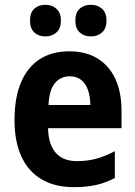

<svg xmlns="http://www.w3.org/2000/svg" viewBox="-20 -770 564 800"><path d="M268.6 -556.2Q337.4 -556.2 386 -526.6Q434.6 -497.1 460.4 -441.7Q486.3 -386.2 486.3 -308.6V-235.8H180.2Q181.6 -168.5 212.2 -133.5Q242.7 -98.6 300.3 -98.6Q343.8 -98.6 380.9 -108.6Q418 -118.7 458.5 -140.1V-28.3Q421.9 -8.8 381.3 0.5Q340.8 9.8 287.6 9.8Q209 9.8 153.8 -22.5Q98.6 -54.7 69.6 -116.9Q40.5 -179.2 40.5 -269.5Q40.5 -363.8 67.9 -427.5Q95.2 -491.2 146.2 -523.7Q197.3 -556.2 268.6 -556.2ZM270.5 -452.1Q232.9 -452.1 209 -423.8Q185.1 -395.5 182.1 -332.5H356.4Q356 -368.7 346.4 -395.5Q336.9 -422.4 317.9 -437.3Q298.8 -452.1 270.5 -452.1ZM105 -683.6Q105 -717.8 123 -733.9Q141.1 -750 168.9 -750Q196.8 -750 215.3 -733.4Q233.9 -716.8 233.9 -683.6Q233.9 -651.9 215.3 -635Q196.8 -618.2 168.9 -618.2Q141.1 -618.2 123 -634.8Q105 -651.4 105 -683.6ZM293.9 -683.6Q293.9 -717.8 312 -733.9Q330.1 -750 358.9 -750Q386.7 -750 405.3 -733.4Q423.8 -716.8 423.8 -683.6Q423.8 -651.9 405.3 -635Q386.7 -618.2 358.9 -618.2Q330.1 -618.2 312 -635Q293.9 -651.9 293.9 -683.6Z"/></svg>

Font: Open Sans SemiCondensed
Style: Bold
Weight: 700
Width: 4
Designer: Monotype Design Team
Foundry: Monotype Imaging Inc.
Version: Version 3.003